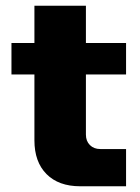

<svg xmlns="http://www.w3.org/2000/svg" viewBox="-20 -650 490 670"><path d="M279.8 -180.2Q279.8 -157.7 293.7 -143.8Q307.6 -129.9 330.1 -129.9H419.9V0H259.8Q184.6 0 142.3 -42.5Q100.1 -85 100.1 -160.2V-390.1H20V-500H100.1V-629.9H279.8V-500H419.9V-390.1H279.8Z"/></svg>

Font: Fivo Sans Heavy
Style: Regular
Weight: 900
Designer: Alexander Slobzheninov
Foundry: Alexander Slobzheninov
Version: 1.0